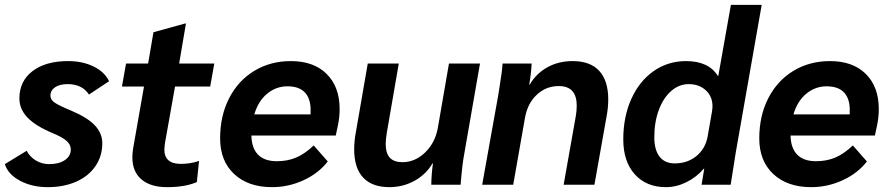

<svg xmlns="http://www.w3.org/2000/svg" viewBox="-22 -762 3669 792"><path d="M-2 -85 88 -140Q101 -115 126 -100Q151 -85 181 -85Q221 -85 245.5 -101.5Q270 -118 270 -146Q270 -165 253 -180.5Q236 -196 197 -212Q125 -242 91.5 -277Q58 -312 58 -356Q58 -427 112 -468.5Q166 -510 259 -510Q318 -510 363.5 -488Q409 -466 428 -427L345 -372Q317 -415 257 -415Q224 -415 205 -402Q186 -389 186 -367Q186 -351 203 -339Q220 -327 273 -305Q339 -277 369.5 -244.5Q400 -212 400 -171Q400 -118 371.5 -76.5Q343 -35 292 -12.5Q241 10 175 10Q110 10 60.5 -16.5Q11 -43 -2 -85Z M524 -113Q524 -130 527 -149L572 -405H481L498 -500H589L611 -629L741 -665H745L717 -500H862L845 -405H700L658 -169Q656 -151 656 -145Q656 -86 724 -86Q763 -86 799 -98L790 -11Q742 10 667 10Q599 10 561.5 -22Q524 -54 524 -113Z M1379 -312Q1379 -279 1372 -245L1363 -203H1015Q1016 -151 1042.5 -124Q1069 -97 1120 -97Q1164 -97 1199.5 -112Q1235 -127 1272 -162L1330 -96Q1292 -47 1230 -18.5Q1168 10 1100 10Q1002 10 944 -44Q886 -98 886 -191Q886 -284 923 -356.5Q960 -429 1026.5 -469.5Q1093 -510 1178 -510Q1272 -510 1325.5 -457Q1379 -404 1379 -312ZM1164 -406Q1117 -406 1080 -375.5Q1043 -345 1027 -290H1259V-296Q1262 -350 1238 -378Q1214 -406 1164 -406Z M1439 -146Q1439 -181 1446 -217L1495 -500H1623L1574 -217Q1569 -187 1569 -169Q1569 -130 1586 -111.5Q1603 -93 1638 -93Q1690 -93 1731.5 -133Q1773 -173 1784 -234L1830 -500H1958L1893 -127Q1885 -87 1878 0H1757Q1758 -48 1764 -88H1762Q1735 -42 1687.5 -16Q1640 10 1584 10Q1513 10 1476 -29.5Q1439 -69 1439 -146Z M2033 -368 2037 -393Q2050 -472 2051 -500H2171Q2169 -457 2161 -413H2163Q2190 -459 2236 -484.5Q2282 -510 2340 -510Q2413 -510 2450 -469.5Q2487 -429 2487 -352Q2487 -317 2480 -281L2430 0H2303L2353 -282Q2357 -303 2357 -326Q2357 -407 2283 -407Q2230 -407 2191.5 -370.5Q2153 -334 2143 -273L2095 0H1967Z M2549 -187Q2549 -280 2582 -353.5Q2615 -427 2674 -468.5Q2733 -510 2808 -510Q2901 -510 2939 -449H2941L2993 -742H3120L3013 -133L3002 -63Q2993 -7 2992 0H2872Q2878 -39 2883 -66H2881Q2851 -31 2809.5 -10.5Q2768 10 2725 10Q2644 10 2596.5 -43Q2549 -96 2549 -187ZM2897 -199 2915 -302Q2917 -316 2917 -324Q2917 -364 2889.5 -389.5Q2862 -415 2819 -415Q2779 -415 2746.5 -386.5Q2714 -358 2695.5 -308Q2677 -258 2677 -196Q2677 -144 2698.5 -116Q2720 -88 2761 -88Q2814 -88 2851 -118.5Q2888 -149 2897 -199Z M3603 -312Q3603 -279 3596 -245L3587 -203H3239Q3240 -151 3266.5 -124Q3293 -97 3344 -97Q3388 -97 3423.5 -112Q3459 -127 3496 -162L3554 -96Q3516 -47 3454 -18.5Q3392 10 3324 10Q3226 10 3168 -44Q3110 -98 3110 -191Q3110 -284 3147 -356.5Q3184 -429 3250.5 -469.5Q3317 -510 3402 -510Q3496 -510 3549.5 -457Q3603 -404 3603 -312ZM3388 -406Q3341 -406 3304 -375.5Q3267 -345 3251 -290H3483V-296Q3486 -350 3462 -378Q3438 -406 3388 -406Z"/></svg>

Font: Sarabun
Style: Bold Italic
Weight: 700
Italic angle: -10°
Designer: Suppakit Chalermlarp | Katatrad Co.,Ltd.
Foundry: Cadson Demak Co.,Ltd.
Version: Version 1.000; ttfautohint (v1.6)